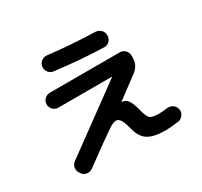

<svg xmlns="http://www.w3.org/2000/svg" viewBox="-165 -1002 1331 1265"><g transform="rotate(-30 500.0 -370.0)"><path d="M128.9 3.9 124 -3.9Q110.4 -22.5 113.8 -45.9Q117.2 -69.3 135.7 -83L626 -441.4Q627 -441.4 627 -442.4Q627 -443.4 625 -443.4H218.8Q195.3 -443.4 178.7 -460Q162.1 -476.6 162.1 -500Q162.1 -523.4 179.2 -540Q196.3 -556.6 218.8 -556.6H751Q774.4 -556.6 791 -540Q807.6 -523.4 807.6 -500V-483.4Q807.6 -426.8 762.7 -391.6L597.7 -268.6V-267.6Q597.7 -266.6 599.6 -266.6H600.6Q625 -266.6 643.1 -243.2Q661.1 -219.7 675.8 -161.1Q689.5 -105.5 706.1 -91.3Q722.7 -77.1 772.5 -77.1Q799.8 -77.1 835.9 -82Q860.4 -85 879.4 -72.3Q898.4 -59.6 902.3 -38.1L903.3 -36.1Q908.2 -12.7 894 7.3Q879.9 27.3 857.4 31.2Q796.9 40 758.8 40Q667 40 623 11.7Q579.1 -16.6 562.5 -85.9Q548.8 -139.6 535.2 -159.7Q521.5 -179.7 502.4 -179.7Q483.4 -179.7 443.8 -153.8Q404.3 -127.9 208 15.6Q189.5 29.3 165.5 25.9Q141.6 22.5 128.9 3.9ZM326.2 -779.3Q487.3 -759.8 678.7 -753.9Q702.1 -752.9 719.2 -736.3Q736.3 -719.7 736.3 -697.3V-693.4Q736.3 -669.9 719.7 -652.8Q703.1 -635.7 679.7 -636.7Q502.9 -641.6 310.5 -666Q287.1 -668.9 272.9 -688Q258.8 -707 261.7 -730Q264.6 -752.9 283.7 -767.6Q302.7 -782.2 326.2 -779.3Z"/></g></svg>

Font: Rounded Mgen+ 1mn bold
Style: Bold
Weight: 700
Designer: [Source Han Sans]
Ryoko NISHIZUKA  (kana & ideographs); Paul D. Hunt (Latin, Greek & Cyrillic); Wenlong ZHANG  (bopomofo
Version: Version 1.059.20150602